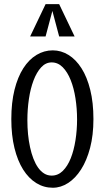

<svg xmlns="http://www.w3.org/2000/svg" viewBox="-20 -882 497 911"><path d="M423.3 -316.9Q423.3 -240.7 407.5 -180.4Q391.6 -120.1 364.7 -78.1Q337.9 -36.1 303.2 -13.7Q268.6 8.8 230.5 8.8Q188 8.8 152.1 -13.4Q116.2 -35.6 89.8 -77.4Q63.5 -119.1 48.6 -179.7Q33.7 -240.2 33.7 -316.9Q33.7 -395 48.8 -455.8Q64 -516.6 90.6 -558.1Q117.2 -599.6 153.1 -621.3Q189 -643.1 230.5 -643.1Q270 -643.1 305.2 -621.3Q340.3 -599.6 366.7 -558.1Q393.1 -516.6 408.2 -455.8Q423.3 -395 423.3 -316.9ZM225.1 -48.8Q255.4 -48.8 278.1 -71.3Q300.8 -93.8 315.7 -131.1Q330.6 -168.5 338.1 -216.6Q345.7 -264.6 345.7 -315.4Q345.7 -366.7 338.1 -415.3Q330.6 -463.9 315.4 -502Q300.3 -540 277.6 -563Q254.9 -585.9 225.1 -585.9Q196.8 -585.9 175.3 -562.5Q153.8 -539.1 139.2 -500.5Q124.5 -461.9 117.2 -412.6Q109.9 -363.3 109.9 -311.5Q109.9 -277.8 113 -245.4Q116.2 -212.9 122.6 -183.6Q128.9 -154.3 138.4 -129.6Q147.9 -105 160.6 -86.9Q173.3 -68.8 189.5 -58.8Q205.6 -48.8 225.1 -48.8ZM260.7 -862.3 334 -709H260.7L228.5 -830.1L196.3 -709H123L196.3 -862.3Z"/></svg>

Font: Smythe
Style: Regular
Weight: 400
Version: Version 1.000